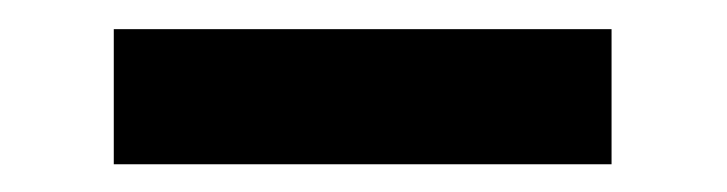

<svg xmlns="http://www.w3.org/2000/svg" viewBox="-20 -328 511 135"><path d="M60 -212.5V-307.5H410V-212.5Z"/></svg>

Font: Now Alt Medium
Style: Regular
Weight: 500
Designer: Alfredo Marco Pradil
Foundry: Alfredo Marco Pradil
Version: Version 1.002;PS 001.002;hotconv 1.0.88;makeotf.lib2.5.64775